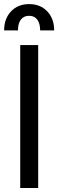

<svg xmlns="http://www.w3.org/2000/svg" viewBox="-20 -935 290 955"><path d="M169.9 0V-710.9H80.6V0ZM179.7 -783.7H249.5C249.5 -822.4 238.1 -853.9 215.3 -878.2C192.5 -902.4 162.4 -914.6 125 -914.6C87.6 -914.6 57.5 -902.4 34.7 -878.2C11.9 -853.9 0.5 -822.4 0.5 -783.7H69.3C69.3 -806.8 74.1 -824.7 83.7 -837.4C93.3 -850.1 107.1 -856.4 125 -856.4C142.6 -856.4 156.1 -850 165.5 -837.2C175 -824.3 179.7 -806.5 179.7 -783.7Z"/></svg>

Font: Roboto Condensed
Style: Regular
Weight: 400
Designer: Google
Version: Version 2.134; 2016